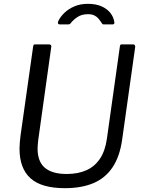

<svg xmlns="http://www.w3.org/2000/svg" viewBox="-20 -974 749 1004"><path d="M618.9 -245Q606.5 -155.3 568.3 -98.7Q530.1 -42 467.7 -16Q405.3 10 319.2 10Q196.6 10 139.3 -41.9Q82 -93.8 82 -197Q82 -212.7 83.6 -230.2Q85.2 -247.7 87.5 -266.1L153.2 -730.1Q154.5 -737.4 156.5 -739.7Q158.6 -742 163.7 -742H236.3Q243.1 -742 246.4 -737.8Q249.7 -733.7 247.7 -726.6L179.8 -241Q178.8 -229 177.6 -218.5Q176.5 -208 176.5 -197.2Q176.5 -128.8 214.8 -96.5Q253.2 -64.2 328.7 -64.2Q388.6 -64.2 432.3 -84Q476.1 -103.8 503.2 -144.8Q530.2 -185.7 539 -248.7L606.9 -731.5Q608.2 -738.2 610.1 -740.1Q612 -742 617.4 -742H676.1Q682.2 -742 684.8 -737.8Q687.4 -733.7 686.8 -727.3L618.9 -245ZM292.8 -846.3Q285.7 -846.3 283.6 -851Q281.6 -855.7 284.4 -862.8Q295.2 -886 316.4 -906.5Q337.5 -927.1 368.8 -940.6Q400 -954 439.8 -954Q480.8 -954 510.4 -941.1Q540 -928.1 557 -906.5Q574 -885 578.1 -857.5Q578.6 -853.3 576.9 -849.8Q575.1 -846.3 567.9 -846.3H522.3Q516.9 -846.3 514.2 -850.1Q511.6 -853.8 508 -859.4Q502.9 -867.1 495.1 -876.5Q487.3 -886 474.2 -892.9Q461.2 -899.8 439.7 -899.8Q407.4 -899.8 385 -884.9Q362.6 -870.1 349.9 -852.8Q346.4 -848.4 343 -847.4Q339.6 -846.3 335.8 -846.3Z"/></svg>

Font: Libre Franklin Thin
Style: Italic
Weight: 100
Italic angle: -8°
Designer: Pablo Impallari, Rodrigo Fuenzalida, Nhung Nguyen
Foundry: Impallari Type
Version: Version 3.000